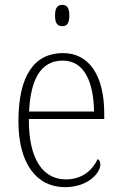

<svg xmlns="http://www.w3.org/2000/svg" viewBox="-20 -762 499 792"><path d="M237 -654C254 -654 266 -663 266 -698C266 -732 254 -742 237 -742C219 -742 207 -732 207 -698C207 -663 219 -654 237 -654ZM248 10C344 10 394 -49 394 -84C394 -96 389 -102 383 -106C362 -61 320 -22 252 -22C158 -22 98 -104 99 -271H410V-294C410 -451 347 -543 240 -543C122 -543 56 -451 56 -262C56 -88 130 10 248 10ZM368 -302H100C106 -431 146 -512 239 -512C326 -512 366 -427 368 -302Z"/></svg>

Font: Noto Serif Thai SemiCondensed ExtraLight
Style: Regular
Weight: 200
Width: 4
Designer: Monotype Design Team
Foundry: Monotype Imaging Inc.
Version: Version 2.002